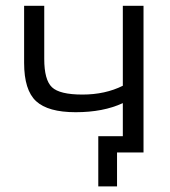

<svg xmlns="http://www.w3.org/2000/svg" viewBox="-20 -540 602 680"><path d="M65.4 -317.4V-519.5H136.7V-331.1Q136.7 -256.8 164.1 -231Q191.4 -205.1 272 -205.1Q352.5 -205.1 415 -236.3V-519.5H488.3V0H394.5V120.1H328.1V-57.6H415V-174.8Q345.7 -142.6 248 -142.6Q150.4 -142.6 107.9 -181.6Q65.4 -220.7 65.4 -317.4Z"/></svg>

Font: GenEi M Gothic v2 Regular
Style: Regular
Weight: 400
Version: Version 2.0